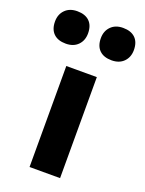

<svg xmlns="http://www.w3.org/2000/svg" viewBox="-160 -876 715 948"><g transform="rotate(20 198.0 -402.0)"><path d="M118.6 0V-530.7H279V0ZM318.5 -633.4Q276.9 -633.4 254.3 -655.5Q231.7 -677.7 231.7 -718.5Q231.7 -756.1 255.1 -779.8Q278.5 -803.6 318.5 -803.6Q360.1 -803.6 382.7 -781.7Q405.3 -759.8 405.3 -718.5Q405.3 -680.9 381.9 -657.1Q358.5 -633.4 318.5 -633.4ZM77.7 -633.4Q36.1 -633.4 13.5 -655.5Q-9.1 -677.7 -9.1 -718.5Q-9.1 -756.1 14.3 -779.8Q37.7 -803.6 77.7 -803.6Q119.4 -803.6 141.9 -781.7Q164.5 -759.8 164.5 -718.5Q164.5 -680.9 141.2 -657.1Q117.8 -633.4 77.7 -633.4Z"/></g></svg>

Font: Lexend Exa
Style: Regular
Weight: 400
Designer: Bonnie Shaver-Troup, Thomas Jockin
Foundry: Lexend
Version: Version 1.007